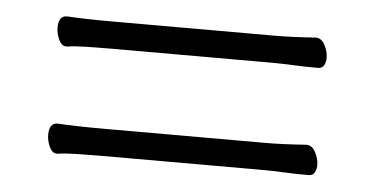

<svg xmlns="http://www.w3.org/2000/svg" viewBox="-31 -419 662 339"><g transform="rotate(5 300.0 -250.0)"><path d="M517 -372Q527 -372 533 -360.5Q539 -349 539 -338Q539 -331 536 -325Q533 -319 525 -319Q502 -319 481 -320Q460 -321 444 -321H157Q139 -321 116 -320.5Q93 -320 81 -318H79Q71 -318 66 -328.5Q61 -339 61 -350Q61 -371 76 -371Q91 -370 112.5 -369.5Q134 -369 158 -369H445Q474 -369 516 -372ZM517 -182Q527 -182 533 -170.5Q539 -159 539 -148Q539 -141 536 -135Q533 -129 525 -129Q502 -129 481 -130Q460 -131 444 -131H157Q139 -131 116 -130.5Q93 -130 81 -128H79Q71 -128 66 -138.5Q61 -149 61 -160Q61 -181 76 -181Q91 -180 112.5 -179.5Q134 -179 158 -179H445Q474 -179 516 -182Z"/></g></svg>

Font: Moon Stars Kai T Light
Style: Regular
Weight: 300
Designer: GuiWonder
Version: Version 1.101